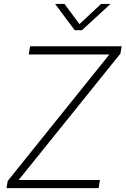

<svg xmlns="http://www.w3.org/2000/svg" viewBox="-20 -965 644 985"><path d="M13.2 0 19.5 -36.6 541 -685.5H127.4L134.3 -727.5H604L597.7 -689.9L75.7 -41.5H492.7L485.8 0ZM311 -944.8 387.7 -841.3 498.5 -944.8H545.9L545.4 -943.4L400.4 -810.1H363.3L263.7 -943.4L264.2 -944.8Z"/></svg>

Font: Inter 24pt ExtraLight
Style: Italic
Weight: 250
Italic angle: -9.3988°
Version: Version 4.001;git-66647c0bb